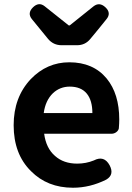

<svg xmlns="http://www.w3.org/2000/svg" viewBox="-20 -866 621 900"><path d="M322 14Q202 14 125 -64Q44 -144 44 -279Q44 -410 124 -495Q200 -574 305 -574Q417 -574 480 -498Q539 -426 539 -306Q539 -288 537 -264Q535 -254 525 -246.5Q515 -239 502 -239H359H187Q196 -171 238 -135Q278 -99 342 -99Q383 -99 420 -114Q468 -139 494 -91Q517 -47 478 -24Q402 14 322 14ZM185 -336H299H413Q413 -395 387 -427Q360 -460 307 -460Q261 -460 228 -429Q193 -395 185 -336ZM269 -654Q230 -654 205 -684L129 -777Q107 -805 135 -832Q162 -858 189 -837L302 -747H307L418 -836Q446 -858 474 -832Q503 -805 479 -776L441 -729L403 -683Q379 -654 341 -654Z"/></svg>

Font: GenSenRounded JP B
Style: Regular
Weight: 700
Version: Version 1.501;PS 1;hotconv 16.6.51;makeotf.lib2.5.65220